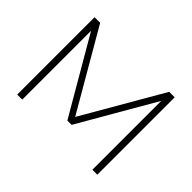

<svg xmlns="http://www.w3.org/2000/svg" viewBox="-136 -971 1237 1237"><g transform="rotate(45 482.5 -352.5)"><path d="M117 0V-705H168L493 -145H473L797 -705H847V0H802V-650H815L503 -110H464L149 -651H163V0Z"/></g></svg>

Font: Nunito Sans 10pt SemiExpanded ExtraLight
Style: Regular
Weight: 250
Width: 6
Designer: Vernon Adams
Foundry: Vernon Adams
Version: Version 3.101;gftools[0.9.27]